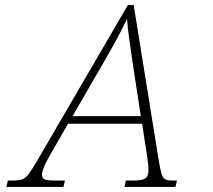

<svg xmlns="http://www.w3.org/2000/svg" viewBox="-20 -734 835 754"><path d="M5 0 11 -25H28Q53 -25 66.5 -29.5Q80 -34 92.5 -50.5Q105 -67 126 -103L482 -714H505L603 -106Q609 -69 614.5 -51.5Q620 -34 629.5 -29.5Q639 -25 658 -25H675L669 0H469L474 -25H505Q539 -25 551 -33.5Q563 -42 563 -67Q563 -78 561.5 -92Q560 -106 559 -112L538 -248H247L172 -117Q161 -98 153 -79Q145 -60 145 -50Q145 -34 155.5 -29.5Q166 -25 197 -25H235L229 0ZM387 -489 265 -278H533L502 -480Q496 -524 488.5 -574Q481 -624 479 -660Q462 -624 438.5 -580.5Q415 -537 387 -489Z"/></svg>

Font: Noto Serif ExtraLight
Style: Italic
Weight: 200
Italic angle: -12°
Designer: Monotype Design Team
Foundry: Monotype Imaging Inc.
Version: Version 2.014; ttfautohint (v1.8.4.7-5d5b)